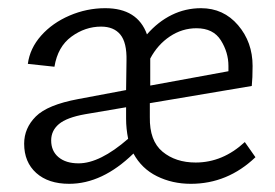

<svg xmlns="http://www.w3.org/2000/svg" viewBox="-20 -442 671 469"><path d="M306 -67Q230 7 149 7Q98 7 68.5 -19.5Q39 -46 39 -91Q39 -129 67.5 -157.5Q96 -186 171 -200L288 -222L289 -294Q290 -338 274 -357.5Q258 -377 227 -377Q188 -377 154.5 -352.5Q121 -328 113 -279L48 -286Q53 -324 80.5 -355Q108 -386 150 -404Q192 -422 237 -422Q316 -422 339 -358Q366 -389 399.5 -405.5Q433 -422 471 -422Q526 -422 561.5 -380.5Q597 -339 597 -281Q597 -251 595 -232L346 -190V-156Q345 -98 377 -71.5Q409 -45 458 -45Q524 -45 578 -95L604 -58Q536 7 446 7Q401 7 363.5 -11.5Q326 -30 306 -67ZM460 -373Q425 -373 395 -353Q365 -333 347 -299V-233L538 -268V-281Q538 -314 519.5 -343.5Q501 -373 460 -373ZM172 -43Q224 -43 293 -103Q288 -128 288 -152V-180L188 -163Q143 -155 124 -139Q105 -123 105 -99Q105 -73 123 -58Q141 -43 172 -43Z"/></svg>

Font: LXGW Bright TC
Style: Regular
Weight: 400
Designer: Christian Thalmann (Catharsis Fonts)
Foundry: LXGW / Christian Thalmann (Catharsis Fonts) / Fontworks Inc.
Version: Version 5.501